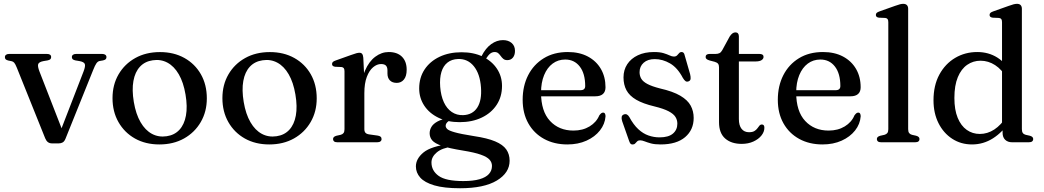

<svg xmlns="http://www.w3.org/2000/svg" viewBox="-20 -758 5560 1023"><path d="M293.1 6H257.4Q244.2 6 235.3 -0.7Q226.4 -7.4 220.8 -21.1L69.9 -396.8Q61.8 -416.9 55.9 -423.6Q50.1 -430.3 41.9 -431.9L23.3 -435.7Q13.6 -438.3 9.8 -442.5Q6.1 -446.7 6.1 -453.5Q6.1 -461.5 12.1 -466.1Q18.1 -470.6 28.5 -470.6H230Q252.5 -470.6 252.5 -453.8Q252.5 -447 248.3 -442.6Q244 -438.3 233.4 -436.1L212.7 -432.7Q188.2 -428.2 183.7 -416.9Q179.2 -405.7 190.5 -376.5L317.6 -50L294.2 -38.9L424.9 -376.5Q436.3 -405.9 431.8 -417.1Q427.3 -428.4 402.7 -432.7L382 -436.1Q371.6 -438.3 367.3 -442.5Q362.9 -446.7 362.9 -453.8Q362.9 -461.8 368.9 -466.2Q374.9 -470.6 385.4 -470.6H524.8Q535.2 -470.6 541.2 -466.1Q547.2 -461.5 547.2 -453.5Q547.2 -447.3 543.5 -442.9Q539.7 -438.5 528.8 -436.1L510.3 -432.9Q501 -430.9 493.7 -420.6Q486.3 -410.3 475.8 -383.6L328.9 -18.7Q323 -4.3 314 0.8Q304.9 6 293.1 6Z M832.5 -480.5Q906.1 -480.5 962.4 -449.2Q1018.7 -417.8 1050.4 -362.2Q1082 -306.6 1082 -233.8Q1082 -163.4 1049.8 -107.9Q1017.6 -52.3 960.8 -20.3Q903.9 11.6 829 11.6Q755.4 11.6 699.2 -19.9Q643.1 -51.5 611.3 -107.3Q579.5 -163 579.5 -235.1Q579.5 -306.4 611.7 -361.7Q643.9 -417 700.8 -448.8Q757.6 -480.5 832.5 -480.5ZM867.8 -32.1Q909.6 -38.1 935.8 -66.3Q962 -94.4 970.7 -142.1Q979.5 -189.8 968.5 -254.3Q957.6 -319.3 932.6 -362.2Q907.7 -405.1 872 -424.2Q836.4 -443.3 793.7 -436.8Q751.9 -430.8 725.7 -402.6Q699.5 -374.5 690.9 -326.9Q682.2 -279.3 693 -214.6Q703.9 -149.8 729 -106.8Q754 -63.8 789.6 -44.8Q825.1 -25.8 867.8 -32.1Z M1418 -480.5Q1491.6 -480.5 1547.9 -449.2Q1604.2 -417.8 1635.9 -362.2Q1667.5 -306.6 1667.5 -233.8Q1667.5 -163.4 1635.3 -107.9Q1603.1 -52.3 1546.3 -20.3Q1489.4 11.6 1414.5 11.6Q1340.9 11.6 1284.7 -19.9Q1228.6 -51.5 1196.8 -107.3Q1165 -163 1165 -235.1Q1165 -306.4 1197.2 -361.7Q1229.4 -417 1286.3 -448.8Q1343.1 -480.5 1418 -480.5ZM1453.3 -32.1Q1495.1 -38.1 1521.3 -66.3Q1547.5 -94.4 1556.2 -142.1Q1565 -189.8 1554 -254.3Q1543.1 -319.3 1518.1 -362.2Q1493.2 -405.1 1457.5 -424.2Q1421.9 -443.3 1379.2 -436.8Q1337.4 -430.8 1311.2 -402.6Q1285 -374.5 1276.4 -326.9Q1267.7 -279.3 1278.5 -214.6Q1289.4 -149.8 1314.5 -106.8Q1339.5 -63.8 1375.1 -44.8Q1410.6 -25.8 1453.3 -32.1Z M1903.6 -261.3Q1903.6 -332.4 1924.7 -381.4Q1945.7 -430.4 1979.4 -455.6Q2013.1 -480.8 2051.1 -480.8Q2096.6 -480.8 2121.7 -455.8Q2146.8 -430.8 2146.8 -386.6Q2146.8 -352 2132.1 -334.2Q2117.4 -316.4 2094 -316.4Q2070.4 -316.4 2057.4 -329.6Q2044.4 -342.8 2044.4 -366.3V-383.4Q2044.2 -400.3 2036.3 -408.5Q2028.3 -416.8 2010.1 -416.8Q1988.4 -416.8 1967.9 -399.6Q1947.4 -382.5 1934.4 -348.2Q1921.3 -313.9 1921.3 -261.5ZM1915.7 -450.5 1921.3 -334.6V-69.9Q1921.3 -57.2 1927.2 -50.6Q1933.1 -43.9 1947.2 -41.9L1992.1 -35.6Q2002.6 -34.1 2007.8 -29.6Q2013 -25.1 2013 -17Q2013 -9.1 2007 -4.6Q2001 0 1989.5 0H1777.2Q1765.6 0 1760 -4.6Q1754.5 -9.1 1754.5 -16.8Q1754.5 -23.2 1758.7 -27.6Q1763 -31.9 1771.8 -34.5L1795.4 -39.8Q1805.3 -42.4 1810.4 -49.2Q1815.5 -55.9 1815.5 -69.6V-378.2Q1815.5 -389.7 1811.7 -394.8Q1807.9 -399.9 1799.1 -400.9L1765.3 -402.3Q1756.6 -403.7 1752.9 -407.3Q1749.2 -411 1749.2 -416.8Q1749.2 -423.4 1753.5 -427.8Q1757.9 -432.2 1769.1 -436L1849.9 -464.8Q1869.8 -472.2 1879.6 -474.6Q1889.4 -476.9 1895.2 -476.9Q1904.7 -476.9 1909.5 -470.9Q1914.3 -464.8 1915.7 -450.5Z M2505.4 -32.8Q2434.8 -44 2403 -53.1Q2371.2 -62.1 2362.9 -70.5Q2354.6 -78.9 2354.6 -87.3Q2354.6 -97.2 2362.2 -105.6Q2369.8 -114 2388.5 -122.7L2374.8 -129.7Q2334.2 -123.4 2311.2 -110.8Q2288.2 -98.1 2278.7 -81.9Q2269.2 -65.7 2269.2 -47.9Q2269.2 -26.5 2282.7 -10.2Q2296.3 6 2334.6 19.2Q2372.9 32.3 2447.2 44.3Q2508.3 54.2 2541.7 66.1Q2575.1 77.9 2588.2 92.6Q2601.3 107.2 2601.3 126.1Q2601.3 150.9 2585.1 169Q2568.9 187.2 2535.1 196.9Q2501.3 206.7 2448.3 206.7Q2355.4 206.7 2317.2 179.1Q2278.9 151.6 2278.9 107.6Q2278.9 77.8 2307.2 54Q2335.4 30.2 2390.4 23.3L2379.7 8.4Q2276.8 21 2236.3 54.4Q2195.9 87.8 2195.9 128.8Q2195.9 161.9 2219.1 188.2Q2242.4 214.4 2294.1 229.7Q2345.8 245 2431.2 245Q2559 245 2627.2 203.9Q2695.3 162.8 2695.3 98.4Q2695.3 63.7 2677.5 38.2Q2659.7 12.8 2618.3 -4.7Q2576.8 -22.2 2505.4 -32.8ZM2529 -428 2556.2 -422.3Q2575.8 -457.8 2588.2 -469.3Q2600.6 -480.8 2615.1 -480.8Q2627.6 -480.8 2634.9 -474.3Q2642.2 -467.7 2648.2 -459.2Q2654.1 -450.7 2661.9 -444.2Q2669.7 -437.6 2683.1 -437.6Q2701.8 -437.6 2712.9 -451.1Q2723.9 -464.6 2723.9 -487Q2723.9 -513.5 2706.2 -528.9Q2688.4 -544.3 2659.8 -544.3Q2627.1 -544.3 2597.3 -523Q2567.5 -501.7 2545.8 -459.1ZM2654.8 -300Q2654.8 -351 2627.9 -391.7Q2601 -432.3 2552.7 -456Q2504.3 -479.6 2439.1 -479.6Q2372.9 -479.6 2321.9 -455.4Q2270.9 -431.1 2242.2 -387.8Q2213.5 -344.4 2213.5 -286.7Q2213.5 -236.2 2240.4 -195.3Q2267.3 -154.4 2315.9 -130.8Q2364.5 -107.1 2429.2 -107.1Q2495.6 -107.1 2546.5 -131.4Q2597.4 -155.6 2626.1 -199.1Q2654.8 -242.6 2654.8 -300ZM2420.1 -443.6Q2471.9 -445.6 2504.7 -405.1Q2537.5 -364.5 2542.7 -292.6Q2547.9 -223.4 2523.1 -185Q2498.3 -146.5 2448 -144.5Q2413.7 -143.3 2387.3 -161.1Q2360.8 -178.9 2344.9 -213.4Q2329 -247.9 2325.4 -295.5Q2322 -341.8 2331.9 -374.4Q2341.8 -407.1 2364.3 -424.7Q2386.7 -442.4 2420.1 -443.6Z M3206.2 -292.9Q3206.2 -269.6 3192.5 -257.2Q3178.7 -244.9 3152.2 -244.9H2832.3V-277.4H3072.9Q3098 -277.4 3098 -299.5Q3098 -366.1 3069.1 -403.4Q3040.2 -440.8 2991.6 -440.8Q2953.4 -440.8 2924.4 -419.1Q2895.4 -397.4 2879.1 -357.8Q2862.7 -318.1 2862.7 -264.5Q2862.7 -165.1 2910.5 -113.7Q2958.2 -62.3 3035.5 -62.3Q3085 -62.3 3121.5 -84.5Q3157.9 -106.7 3173.1 -143.2Q3179.5 -151.7 3183.9 -154.9Q3188.2 -158 3193.4 -158Q3200.4 -158 3203.5 -152.1Q3206.6 -146.1 3206.3 -137.9Q3203.3 -97 3176.5 -62.9Q3149.7 -28.8 3105 -8.6Q3060.2 11.6 3003.1 11.6Q2932.6 11.6 2878.8 -17.9Q2825 -47.4 2794.9 -100.9Q2764.8 -154.4 2764.8 -226.3Q2764.8 -299.7 2794 -357.1Q2823.2 -414.4 2877.2 -447.6Q2931.2 -480.8 3005.4 -480.8Q3067 -480.8 3112.1 -456.9Q3157.2 -432.9 3181.7 -390.6Q3206.2 -348.3 3206.2 -292.9Z M3468.5 -443.1Q3431.2 -443.1 3409.5 -423.7Q3387.7 -404.3 3387.7 -373.3Q3387.7 -354.1 3396.7 -338.7Q3405.6 -323.3 3429.1 -310.7Q3452.6 -298.1 3496.1 -286.9Q3565.7 -271.1 3604.9 -247.9Q3644.1 -224.7 3660.1 -195.1Q3676 -165.5 3676 -129.7Q3676 -66.2 3630.4 -27.3Q3584.7 11.6 3499.5 11.6Q3468.4 11.6 3448.2 6.1Q3428 0.5 3414.6 -4.9Q3401.1 -10.3 3390.7 -10.3Q3380.5 -10.3 3374.9 -4.7Q3369.3 0.8 3364.3 6.4Q3359.3 11.9 3350.4 11.9Q3343.3 11.9 3339.4 7.6Q3335.6 3.4 3331.9 -7.3L3295.1 -112Q3290.7 -125.9 3292.4 -135.2Q3294.1 -144.4 3303.6 -148Q3313 -151.6 3320.2 -147.9Q3327.4 -144.2 3333 -134.6Q3355.1 -93.6 3380.8 -69.8Q3406.4 -46 3435.2 -36.1Q3463.9 -26.1 3494.1 -26.1Q3541.7 -26.1 3565.3 -46.1Q3589 -66.1 3589 -99.1Q3589 -118.7 3578.9 -134.9Q3568.9 -151.2 3542.5 -165.1Q3516 -179 3467.1 -191Q3406 -205.5 3369.8 -226.6Q3333.7 -247.7 3317.9 -277.1Q3302.1 -306.6 3302.1 -345.7Q3302.1 -385.4 3322.1 -415.9Q3342.2 -446.4 3378.7 -463.6Q3415.1 -480.8 3464.2 -480.8Q3495.6 -480.8 3515.2 -474.9Q3534.8 -468.9 3547.6 -462.8Q3560.3 -456.7 3570.4 -456.7Q3581.5 -456.7 3587.5 -462.8Q3593.4 -468.9 3598.5 -474.9Q3603.6 -480.8 3612 -480.8Q3617.9 -480.8 3622.1 -476.7Q3626.3 -472.6 3628.3 -462.4L3657 -362.8Q3660.6 -347.8 3659.6 -338Q3658.5 -328.3 3648.5 -324.4Q3639.3 -320.9 3632.4 -325.8Q3625.5 -330.8 3618.1 -343.2Q3589.7 -397.3 3550.1 -420.2Q3510.5 -443.1 3468.5 -443.1Z M3788.1 -428.7 3761.9 -435.5Q3749.1 -439.1 3744.3 -443.7Q3739.6 -448.3 3739.6 -454.4Q3739.6 -462.3 3745.1 -466.5Q3750.7 -470.6 3760.2 -470.6H3791.9Q3805.3 -470.6 3813.5 -474.9Q3821.8 -479.1 3828.2 -490.6L3867.7 -563.2Q3875.2 -574.9 3882.7 -580.2Q3890.2 -585.5 3898.4 -585.5Q3907.2 -585.5 3912 -580.1Q3916.8 -574.6 3916.8 -564.7V-124.1Q3916.8 -89.7 3931.1 -71.6Q3945.4 -53.5 3970.7 -53.5Q3989.1 -53.5 3999.4 -59.7Q4009.6 -65.9 4015.4 -74.1Q4021.2 -82.3 4026.4 -88.5Q4031.6 -94.7 4039.4 -94.7Q4045.8 -94.7 4049.3 -90.6Q4052.7 -86.4 4052.7 -77.2Q4052.7 -55.7 4037.2 -36.1Q4021.7 -16.5 3994.3 -4Q3966.9 8.6 3931.7 8.6Q3876.3 8.6 3843.6 -20.2Q3811 -48.9 3811 -107.1V-399.5Q3811 -411.9 3805.9 -418.4Q3800.8 -424.9 3788.1 -428.7ZM3869.3 -430.5V-470.6H4026.9Q4037.3 -470.6 4042.8 -466.7Q4048.3 -462.8 4048.3 -455.1Q4048.3 -444.5 4037.6 -437.5Q4026.9 -430.5 4003.9 -430.5Z M4565.7 -292.9Q4565.7 -269.6 4552 -257.2Q4538.2 -244.9 4511.7 -244.9H4191.8V-277.4H4432.4Q4457.5 -277.4 4457.5 -299.5Q4457.5 -366.1 4428.6 -403.4Q4399.7 -440.8 4351.1 -440.8Q4312.9 -440.8 4283.9 -419.1Q4254.9 -397.4 4238.6 -357.8Q4222.2 -318.1 4222.2 -264.5Q4222.2 -165.1 4270 -113.7Q4317.7 -62.3 4395 -62.3Q4444.5 -62.3 4481 -84.5Q4517.4 -106.7 4532.6 -143.2Q4539 -151.7 4543.4 -154.9Q4547.7 -158 4552.9 -158Q4559.9 -158 4563 -152.1Q4566.1 -146.1 4565.8 -137.9Q4562.8 -97 4536 -62.9Q4509.2 -28.8 4464.5 -8.6Q4419.7 11.6 4362.6 11.6Q4292.1 11.6 4238.3 -17.9Q4184.5 -47.4 4154.4 -100.9Q4124.3 -154.4 4124.3 -226.3Q4124.3 -299.7 4153.5 -357.1Q4182.7 -414.4 4236.7 -447.6Q4290.7 -480.8 4364.9 -480.8Q4426.5 -480.8 4471.6 -456.9Q4516.7 -432.9 4541.2 -390.6Q4565.7 -348.3 4565.7 -292.9Z M4818.8 -711.2V-69.9Q4818.8 -56.2 4823.9 -49.3Q4829 -42.4 4838.9 -39.8L4861.3 -34.8Q4870.4 -32.2 4874.8 -27.9Q4879.2 -23.5 4879.2 -16.8Q4879.2 -9.1 4873.5 -4.6Q4867.8 0 4855.9 0H4674.7Q4663.1 0 4657.5 -4.6Q4652 -9.1 4652 -16.8Q4652 -23.2 4656.2 -27.6Q4660.5 -31.9 4669.3 -34.5L4692.9 -39.8Q4702.8 -42.7 4707.9 -49.3Q4713 -55.9 4713 -69.6V-639.7Q4713 -651.2 4709.2 -656.3Q4705.4 -661.4 4696.6 -662.4L4662.8 -663.8Q4654.1 -665.2 4650.4 -668.8Q4646.7 -672.5 4646.7 -678.3Q4646.7 -684.9 4650.9 -689.2Q4655.2 -693.5 4666.6 -697.5L4748.8 -726.7Q4765.3 -732.7 4775.3 -735.2Q4785.2 -737.6 4792.1 -737.6Q4805.6 -737.6 4812.2 -730.6Q4818.8 -723.5 4818.8 -711.2Z M5321.9 -82.2 5318.9 -85.7V-639.7Q5318.9 -651.2 5315.1 -656.3Q5311.3 -661.4 5302.5 -662.4L5268.7 -663.8Q5260 -665.2 5256.3 -668.8Q5252.6 -672.5 5252.6 -678.3Q5252.6 -684.9 5256.8 -689.2Q5261.1 -693.5 5272.5 -697.5L5354.7 -726.7Q5370.6 -732.5 5380.7 -735.1Q5390.7 -737.6 5398.8 -737.6Q5411.7 -737.6 5418.2 -730.6Q5424.7 -723.5 5424.7 -711.2V-69.9Q5424.7 -56.2 5429.8 -49.3Q5434.9 -42.4 5444.8 -39.8L5467.2 -34.8Q5476.3 -32.2 5480.7 -27.9Q5485.1 -23.5 5485.1 -16.8Q5485.1 -9.1 5479.4 -4.6Q5473.7 0 5461.8 0H5372.4Q5349.4 0 5335.6 -13.3Q5321.9 -26.5 5321.9 -51ZM4953.8 -223.8Q4953.8 -302.9 4985 -360.6Q5016.3 -418.2 5069.2 -449.5Q5122.1 -480.8 5187 -480.8Q5246.8 -480.8 5293.6 -451.5Q5340.4 -422.1 5369.2 -367.8L5344.1 -342.2Q5318.4 -387.5 5282.1 -411Q5245.9 -434.5 5204.5 -434.5Q5165.1 -434.5 5133.4 -412.7Q5101.7 -390.9 5083.4 -346.9Q5065.1 -302.9 5065.1 -236Q5065.1 -172.8 5082.7 -130.2Q5100.3 -87.5 5131 -65.9Q5161.6 -44.3 5200.6 -44.3Q5241.5 -44.3 5277.8 -68Q5314 -91.7 5343.8 -138.5L5360.4 -112Q5322.1 -53.6 5270.7 -21Q5219.4 11.6 5159.1 11.6Q5099.9 11.6 5053.5 -18.6Q5007.1 -48.8 4980.4 -101.9Q4953.8 -155.1 4953.8 -223.8Z"/></svg>

Font: Fraunces
Style: Regular
Weight: 900
Version: Version 1.000;[b76b70a41]